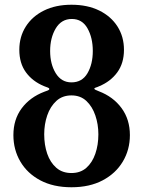

<svg xmlns="http://www.w3.org/2000/svg" viewBox="-20 -780 604 810"><path d="M61.5 -570Q61.5 -625 88.8 -668Q116 -711 165.5 -735.5Q215 -760 281.5 -760Q349 -760 398.8 -735.5Q448.5 -711 475.8 -668Q503 -625 503 -570Q503 -513.5 474.8 -474.8Q446.5 -436 398 -416Q389.5 -412 383.8 -410.5Q378 -409 378 -405.5Q378 -402 397 -395Q457.5 -372 492.8 -324Q528 -276 528 -210Q528 -148.5 498.2 -98.5Q468.5 -48.5 413.2 -19.2Q358 10 281.5 10Q205 10 150 -19.2Q95 -48.5 65.8 -98.5Q36.5 -148.5 36.5 -210Q36.5 -276 71.5 -323Q106.5 -370 167 -393Q174.5 -396 181.2 -398.2Q188 -400.5 188 -404.5Q188 -408.5 181.8 -410.5Q175.5 -412.5 166 -416.5Q117.5 -436.5 89.5 -474.8Q61.5 -513 61.5 -570ZM191.5 -565Q191.5 -509.5 215.2 -471Q239 -432.5 281.5 -432.5Q326.5 -432.5 349 -471Q371.5 -509.5 371.5 -565Q371.5 -620.5 349.2 -660.2Q327 -700 283 -700Q239 -700 215.2 -660.2Q191.5 -620.5 191.5 -565ZM166.5 -213.5Q166.5 -168.5 179.2 -131.5Q192 -94.5 217.5 -72.2Q243 -50 281.5 -50Q319.5 -50 344.5 -72.2Q369.5 -94.5 382.2 -131.5Q395 -168.5 395 -213.5Q395 -255.5 382.2 -293Q369.5 -330.5 344.5 -354Q319.5 -377.5 281.5 -377.5Q243 -377.5 217.5 -354Q192 -330.5 179.2 -293Q166.5 -255.5 166.5 -213.5Z"/></svg>

Font: Besley SemiBold
Style: Regular
Weight: 600
Designer: Owen Earl
Foundry: indestructible type*
Version: Version 2.001; ttfautohint (v1.8.3)